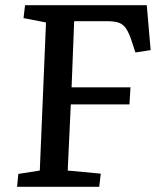

<svg xmlns="http://www.w3.org/2000/svg" viewBox="-20 -723 614 743"><path d="M51 -50 134 -63 158 -636 71 -653 77 -703H548L563 -529L504 -520L490 -563Q480 -594 468.5 -611.5Q457 -629 440 -635Q423 -641 394 -641H267L257 -385H485L481 -319H254L242 -63L370 -51L364 0H46Z"/></svg>

Font: Literata 18pt Medium
Style: Italic
Weight: 500
Italic angle: -2°
Designer: Latin by Veronika Burian and Jose Scaglione. Greek by Irene Vlachou. Cyrillic by Vera Evstafieva
Foundry: TypeTogether
Version: Version 3.103;gftools[0.9.29]